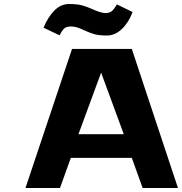

<svg xmlns="http://www.w3.org/2000/svg" viewBox="-20 -937 907 957"><path d="M107 0 339 -693H637L867 0H691L637 -150H333L279 0ZM371 -268H597L484 -575ZM197 -799Q219 -852 251 -884.5Q283 -917 324 -917Q365 -917 390 -910Q415 -903 439 -892Q483 -872 505 -872Q527 -872 538 -882Q549 -892 563 -915L641 -877Q621 -824 587 -792Q553 -760 513 -760Q473 -760 449 -767Q425 -774 392 -789.5Q359 -805 335 -805Q311 -805 300 -795Q289 -785 277 -761Z"/></svg>

Font: Fix15 Mono
Style: Bold
Weight: 700
Designer: Carrois Corporate & Edenspiekermann AG
Foundry: Carrois Corporate GbR & Edenspiekermann AG
Version: Version 3.206